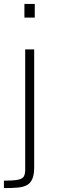

<svg xmlns="http://www.w3.org/2000/svg" viewBox="-24 -763 299 983"><path d="M101 -673V-743H154V-673ZM-4 200V162Q46 162 69 157Q92 152 98.5 139.5Q105 127 105 106V-510H151V94Q151 131 141.5 153Q132 175 113.5 185Q95 195 65.5 197.5Q36 200 -4 200Z"/></svg>

Font: Saira SemiExpanded ExtraLight
Style: Regular
Weight: 250
Width: 6
Designer: Hector Gatti with collaboration of the Omnibus-Type team
Foundry: Omnibus-Type
Version: Version 1.101